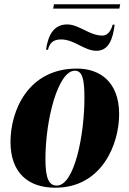

<svg xmlns="http://www.w3.org/2000/svg" viewBox="-20 -866 604 896"><path d="M228 -826H537L541 -846H232ZM195 -634H204C211 -663 226 -682 265 -682C327 -682 373 -629 430 -629C488 -629 507 -685 515 -751H506C501 -733 488 -700 458 -700C396 -700 350 -752 293 -752C232 -752 204 -703 195 -634ZM238 10C456 10 536 -194 536 -333C536 -484 446 -546 339 -546C110 -546 29 -348 29 -204C29 -60 111 10 238 10ZM245 0C209 0 192 -32 192 -123C192 -312 252 -536 329 -536C364 -536 374 -498 374 -409C374 -238 328 0 245 0Z"/></svg>

Font: Noto Serif Display Condensed Black
Style: Italic
Weight: 900
Width: 3
Italic angle: -12°
Designer: Monotype Design Team
Foundry: Monotype Imaging Inc.
Version: Version 2.009